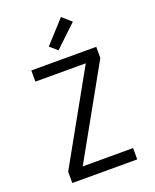

<svg xmlns="http://www.w3.org/2000/svg" viewBox="-175 -1080 951 1178"><g transform="rotate(-20 300.0 -490.5)"><path d="M88 0V-74L417 -662H88V-735H512V-662L183 -74H512V0ZM287 -794 239 -836 371 -981 430 -929Z"/></g></svg>

Font: Iosevka Extended
Style: Regular
Weight: 400
Width: 7
Monospace: yes
Designer: Belleve Invis
Foundry: Belleve Invis
Version: Version 32.5.0; ttfautohint (v1.8.4)